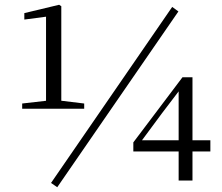

<svg xmlns="http://www.w3.org/2000/svg" viewBox="-20 -757 931 805"><path d="M73 -301V-323L178 -335H234L333 -323V-301ZM173 -301V-687L82 -675V-702L228 -737L237 -731V-301ZM729 0V-139V-154V-383H722L755 -408L659 -282L565 -155L570 -181V-169H862V-122H539V-160L745 -433H787V0ZM220 28 194 10 702 -728 728 -709Z"/></svg>

Font: Noto Serif KR
Style: Regular
Weight: 400
Designer: Ryoko NISHIZUKA  (kana & ideographs); Frank Grießhammer (Latin, Greek & Cyrillic); Wenlong ZHANG  (bopomofo); Sandoll Co
Foundry: Adobe
Version: Version 2.003-H1;hotconv 1.1.1;makeotfexe 2.6.0